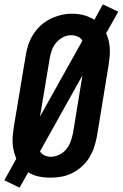

<svg xmlns="http://www.w3.org/2000/svg" viewBox="-27 -809 564 883"><path d="M63 54 -7 20 48 -79Q41 -96 36.5 -114Q32 -132 31 -151Q30 -170 32 -189Q34 -208 37 -228L91 -552Q95 -578 103 -602.5Q111 -627 125.5 -650Q140 -673 160 -691.5Q180 -710 204.5 -722Q229 -734 254 -740Q279 -746 305 -746Q333 -746 359 -739Q385 -732 407 -718L446 -789L517 -755L461 -656Q469 -639 473 -621Q477 -603 478 -584Q479 -565 477 -546Q475 -527 472 -507L419 -183Q414 -157 406 -132.5Q398 -108 384 -85Q370 -62 349.5 -43.5Q329 -25 305 -13Q281 -1 255.5 3.5Q230 8 205 8Q177 8 150.5 2.5Q124 -3 103 -17ZM157 -273 352 -622Q345 -634 330.5 -640.5Q316 -647 300 -647Q280 -647 261.5 -637Q243 -627 230 -611Q217 -595 210.5 -575.5Q204 -556 201 -537ZM207 -88Q227 -88 246 -97.5Q265 -107 278.5 -123.5Q292 -140 298.5 -159.5Q305 -179 309 -198L352 -462L157 -113Q164 -101 177.5 -94.5Q191 -88 207 -88Z"/></svg>

Font: Iosevka Slab
Style: Bold Italic
Weight: 700
Italic angle: -9°
Monospace: yes
Designer: Belleve Invis
Foundry: Belleve Invis
Version: Version 11.1.0; ttfautohint (v1.8.3)